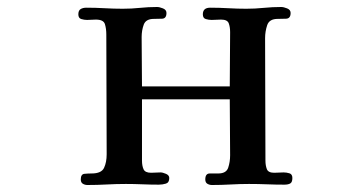

<svg xmlns="http://www.w3.org/2000/svg" viewBox="-20 -526 1040 549"><path d="M816 -17Q816 -28 807.5 -30.5Q799 -33 791 -33Q784 -33 777.5 -32.5Q771 -32 764 -32Q747 -32 743 -42.5Q739 -53 739 -67Q739 -155 738.5 -242Q738 -329 738 -417Q738 -436 744 -454Q750 -472 774 -472Q785 -472 798 -472.5Q811 -473 811 -489Q811 -498 801 -502Q791 -506 784 -506Q759 -506 734 -503.5Q709 -501 684 -501Q659 -501 633 -502.5Q607 -504 581 -504Q560 -504 560 -485Q560 -474 568.5 -471.5Q577 -469 585 -469Q592 -469 598.5 -469.5Q605 -470 612 -470Q630 -470 634 -459.5Q638 -449 638 -434Q638 -396 637.5 -357Q637 -318 637 -279H386Q386 -314 385.5 -349.5Q385 -385 385 -420Q385 -439 391 -455.5Q397 -472 420 -472Q431 -472 443.5 -472.5Q456 -473 456 -489Q456 -498 446 -502Q436 -506 429 -506Q404 -506 380 -503.5Q356 -501 331 -501Q305 -501 279 -502.5Q253 -504 227 -504Q217 -504 210.5 -500Q204 -496 204 -485Q204 -474 212.5 -471.5Q221 -469 229 -469Q235 -469 241.5 -469.5Q248 -470 254 -470Q276 -470 280 -457Q284 -444 284 -427Q284 -342 284.5 -256.5Q285 -171 285 -85Q285 -62 277.5 -46Q270 -30 242 -30Q232 -30 221.5 -29Q211 -28 211 -13Q211 -4 217 -0.5Q223 3 230 3Q258 3 285 1.5Q312 0 340 0Q363 0 387 1Q411 2 434 2Q445 2 454.5 -1Q464 -4 464 -17Q464 -25 454.5 -29Q445 -33 439 -33Q432 -33 425.5 -32.5Q419 -32 412 -32Q395 -32 390.5 -42Q386 -52 386 -67V-242H637Q637 -202 637.5 -162.5Q638 -123 638 -82Q638 -63 632.5 -46.5Q627 -30 604 -30Q593 -30 580 -30Q567 -30 567 -13Q567 -4 573 -0.5Q579 3 586 3Q613 3 639.5 1.5Q666 0 692 0Q718 0 743 1Q768 2 793 2Q804 2 810 -1.5Q816 -5 816 -17Z"/></svg>

Font: UoqMunThenKhung
Style: Regular
Weight: 400
Designer: Font-Kai, 金井和夫, 宇文滿月
Foundry: Kazuo Kanai, Moonlit Owen
Version: Version 1.197